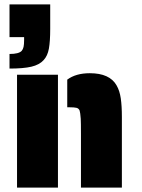

<svg xmlns="http://www.w3.org/2000/svg" viewBox="-20 -848 640 868"><path d="M23 -604Q65 -604 78 -618Q84 -625 86.5 -636Q89 -647 89 -667V-680H23V-828H207V-717Q207 -661 201 -628Q195 -595 177 -576Q158 -555 122 -546.5Q86 -538 23 -538ZM346 -241Q346 -294 345 -311Q343 -339 340 -348Q336 -358 326 -360.5Q316 -363 294 -363H284V-488Q323 -517 386 -517Q476 -517 507 -462Q521 -438 526 -403.5Q531 -369 531 -319V0H346ZM57 -510H242V0H57Z"/></svg>

Font: Saira Stencil One
Style: Regular
Weight: 400
Designer: Hector Gatti with collaboration of the Omnibus-Type team
Foundry: Omnibus-Type
Version: Version 1.004